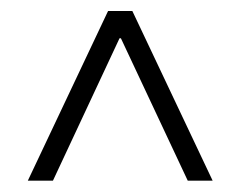

<svg xmlns="http://www.w3.org/2000/svg" viewBox="-20 -724 435 347"><path d="M188.5 -681.6H206.1V-654.8H188.5ZM30.3 -397.5 175.3 -704.1H219.2L364.3 -397.5H319.3L191.9 -668.9H202.6L75.7 -397.5Z"/></svg>

Font: Inter 24pt ExtraLight
Style: Regular
Weight: 250
Designer: Rasmus Andersson
Foundry: rsms
Version: Version 4.001;git-66647c0bb